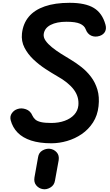

<svg xmlns="http://www.w3.org/2000/svg" viewBox="-20 -1034 804 1399"><path d="M354.5 10Q268 10 206.8 -10Q145.5 -30 108.8 -67.5Q72 -105 58 -157.5Q50.5 -186 66.2 -208.8Q82 -231.5 107.5 -239.5Q135.5 -249.5 168.8 -238Q202 -226.5 216.5 -191Q224 -175 237.5 -163Q251 -151 278.2 -144.5Q305.5 -138 353.5 -138Q408 -138 451.2 -153.8Q494.5 -169.5 520.8 -198.2Q547 -227 551 -265.5Q557 -329.5 517 -382Q477 -434.5 395 -480Q357.5 -501.5 311.5 -531.5Q265.5 -561.5 224.2 -600.2Q183 -639 158.5 -686.5Q134 -734 140 -789.5Q148 -862 189.5 -911.8Q231 -961.5 305.8 -987.5Q380.5 -1013.5 487 -1013.5Q602 -1013.5 663.8 -976Q725.5 -938.5 748.5 -854.5Q756.5 -826 745.8 -804.2Q735 -782.5 707 -772.5Q673 -761.5 645 -774Q617 -786.5 604.5 -820.5Q595 -847 563 -861.2Q531 -875.5 464 -875.5Q393.5 -875.5 349 -852.5Q304.5 -829.5 298.5 -785.5Q295.5 -761.5 312.2 -737.5Q329 -713.5 358.2 -689.8Q387.5 -666 423.5 -643.2Q459.5 -620.5 495 -599.5Q534.5 -576 573.5 -545.2Q612.5 -514.5 643.2 -474Q674 -433.5 689.8 -380.8Q705.5 -328 698 -260Q690.5 -192.5 657.8 -141.8Q625 -91 575.8 -57.2Q526.5 -23.5 469 -6.8Q411.5 10 354.5 10ZM292 344Q263.5 339.5 244.5 317Q225.5 294.5 231 259.5L257.5 111Q262.5 78 288.8 62.8Q315 47.5 342.5 50Q373 53.5 393 75.8Q413 98 407.5 133.5L380.5 282.5Q375 316 346.8 332.5Q318.5 349 292 344Z"/></svg>

Font: Edu NSW ACT Hand Pre
Style: Regular
Weight: 400
Designer: Tina and Corey Anderson, Eben Sorkin, Mirko Velimirovic
Foundry: Sorkin Type Co.
Version: Version 2.000